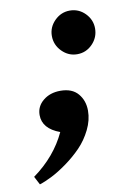

<svg xmlns="http://www.w3.org/2000/svg" viewBox="-125 -460 435 658"><g transform="rotate(-10 92.0 -131.5)"><path d="M164.1 -263.7Q133.8 -263.7 111.3 -286.4Q88.9 -309.1 88.9 -340.3Q88.9 -370.6 111.3 -393.1Q133.8 -415.5 164.1 -415.5Q195.3 -415.5 217.3 -393.1Q239.3 -370.6 239.3 -340.3Q239.3 -309.1 217.3 -286.4Q195.3 -263.7 164.1 -263.7ZM-39.6 153.3 -54.7 124.5Q23.4 67.9 60.1 -11.2Q0.5 -33.2 0.5 -80.6Q0.5 -110.8 24.7 -130.6Q48.8 -150.4 85 -150.4Q125.5 -150.4 146 -126.2Q166.5 -102.1 166.5 -66.9Q166.5 -34.2 150.4 -1.5Q134.3 31.2 110.4 55.9Q86.4 80.6 57.4 101.6Q28.3 122.6 3.7 135Q-21 147.5 -39.6 153.3Z"/></g></svg>

Font: Elstob 6pt SemiBold
Style: Italic
Weight: 600
Italic angle: -20°
Designer: Peter S. Baker
Version: Version 1.015